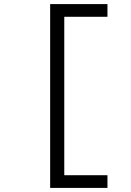

<svg xmlns="http://www.w3.org/2000/svg" viewBox="-20 -780 640 938"><path d="M505 138V76H294V-698H505V-760H225V138Z"/></svg>

Font: IBM Plex Mono
Style: Regular
Weight: 400
Monospace: yes
Designer: Mike Abbink, Paul van der Laan, Pieter van Rosmalen
Foundry: Bold Monday
Version: Version 2.004